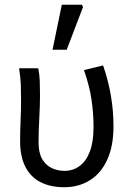

<svg xmlns="http://www.w3.org/2000/svg" viewBox="-20 -772 550 804"><path d="M248.8 12Q191 12 149.4 -9.4Q107.9 -30.8 86 -73.9Q64.2 -116.9 64.2 -180.5Q64.2 -223.9 66.2 -266.7Q68.2 -309.5 68.2 -352.6Q68.2 -382 67.2 -414.9Q66.1 -447.9 60 -486.1H140.1Q145.4 -461.1 146.5 -433Q147.5 -404.9 147.5 -372.7Q147.5 -331.8 144.5 -276.4Q141.5 -220.9 141.5 -175.6Q141.5 -132.2 156.6 -106.1Q171.7 -80.1 196.4 -68.3Q221.1 -56.5 250.1 -56.5Q285.1 -56.5 312.6 -76.2Q340 -95.9 355.9 -136.5Q371.7 -177.2 371.7 -240.3Q371.7 -296 363.3 -354.1Q354.9 -412.2 331.6 -478.5L411.6 -498.1Q433.6 -435 444.4 -371.4Q455.2 -307.8 455.2 -243Q455.2 -160.5 429.2 -103.5Q403.2 -46.5 356.6 -17.3Q309.9 12 248.8 12ZM200 -563.7 238.8 -752.1H322.9L327.8 -742.9L259.3 -563.7Z"/></svg>

Font: SourceSans3VF
Style: Regular
Weight: 200
Designer: Paul D. Hunt
Foundry: Adobe
Version: Version 3.052;hotconv 1.1.0;makeotfexe 2.6.0